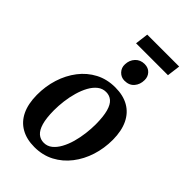

<svg xmlns="http://www.w3.org/2000/svg" viewBox="-273 -1014 1121 1121"><g transform="rotate(45 288.0 -453.0)"><path d="M331.5 -568.5Q397.5 -568.5 443.2 -542.2Q489 -516 513.2 -465.5Q537.5 -415 538 -342Q538 -271.5 517.8 -208Q497.5 -144.5 459 -94.8Q420.5 -45 366 -16.2Q311.5 12.5 243.5 12.5Q179 12.5 133 -13.8Q87 -40 63 -90.2Q39 -140.5 38.5 -213Q38 -284 58.2 -348Q78.5 -412 116.8 -461.8Q155 -511.5 209.2 -540Q263.5 -568.5 331.5 -568.5ZM313 -511.5Q283.5 -511.5 260.8 -493.5Q238 -475.5 221.2 -445Q204.5 -414.5 193.5 -376.2Q182.5 -338 177.5 -297.8Q172.5 -257.5 172.5 -220Q173 -156 184.2 -117.5Q195.5 -79 216 -61.5Q236.5 -44 264.5 -44Q293.5 -44 316 -62Q338.5 -80 355.2 -110.5Q372 -141 382.8 -179.2Q393.5 -217.5 398.5 -258Q403.5 -298.5 403.5 -336Q403 -400 392.2 -438.5Q381.5 -477 361.5 -494.2Q341.5 -511.5 313 -511.5ZM341.5 -633.5Q313.5 -633.5 294 -654Q274.5 -674.5 276 -703.5Q277 -738.5 299 -762.2Q321 -786 356.5 -786Q387 -786 405 -766.5Q423 -747 422.5 -719.5Q422.5 -683 401.2 -658.2Q380 -633.5 341.5 -633.5ZM245.5 -918H509L498.5 -836H235Z"/></g></svg>

Font: Merriweather SemiBold
Style: Italic
Weight: 600
Italic angle: -7.8°
Version: Version 2.101